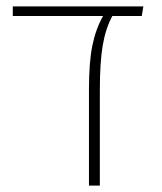

<svg xmlns="http://www.w3.org/2000/svg" viewBox="-20 -580 507 600"><path d="M423 -530H331Q310 -491 301 -438Q292 -385 292 -298V0H258V-300Q258 -385 268.5 -437Q279 -489 302 -530H20V-560H428Z"/></svg>

Font: FiraGO UltraLight
Style: Regular
Weight: 200
Designer: bBox Type
Foundry: bBox Type GmbH
Version: Version 1.001